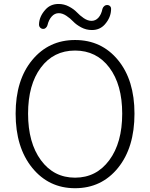

<svg xmlns="http://www.w3.org/2000/svg" viewBox="-20 -946 766 978"><path d="M362.3 12.7Q228.5 12.7 144 -91.3Q59.6 -195.3 59.6 -367.2Q59.6 -538.1 144 -640.1Q228.5 -742.2 362.3 -742.2Q497.1 -742.2 581.1 -640.1Q665 -538.1 665 -367.2Q665 -194.3 581.1 -90.8Q497.1 12.7 362.3 12.7ZM362.3 -41Q470.7 -41 536.6 -129.9Q602.5 -218.8 602.5 -367.2Q602.5 -514.6 537.1 -601.6Q471.7 -688.5 362.3 -688.5Q252.9 -688.5 188 -601.6Q123 -514.6 123 -367.2Q123 -218.8 188.5 -129.9Q253.9 -41 362.3 -41ZM448.2 -793Q418.9 -793 393.6 -806.6Q368.2 -820.3 353 -836.4Q337.9 -852.5 317.9 -865.7Q297.9 -878.9 279.3 -878.9Q258.8 -878.9 243.7 -862.3Q228.5 -845.7 221.7 -817.4Q219.7 -809.6 212.9 -803.7Q206.1 -797.9 198.2 -798.8Q189.5 -799.8 183.6 -806.6Q178.7 -812.5 178.7 -819.3Q178.7 -861.3 211.9 -897.5Q237.3 -925.8 278.3 -925.8Q306.6 -925.8 331.5 -912.6Q356.4 -899.4 371.6 -883.3Q386.7 -867.2 406.7 -853.5Q426.8 -839.8 446.3 -839.8Q466.8 -839.8 481.4 -856Q496.1 -872.1 502 -901.4Q504.9 -910.2 511.7 -915.5Q518.6 -920.9 527.3 -920.4Q536.1 -919.9 542 -913.1Q545.9 -908.2 545.9 -901.4Q545.9 -857.4 513.7 -821.3Q488.3 -793 448.2 -793Z"/></svg>

Font: Gen Jyuu Gothic P Light
Style: Regular
Weight: 200
Designer: [Source Han Sans]
Ryoko NISHIZUKA  (kana & ideographs); Paul D. Hunt (Latin, Greek & Cyrillic); Wenlong ZHANG  (bopomofo
Version: Version 1.002.20150607